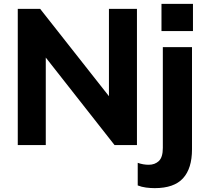

<svg xmlns="http://www.w3.org/2000/svg" viewBox="-20 -751 1074 994"><path d="M72 0V-705H188L544 -253V-705H689V0H573L217 -453V0ZM816 -590V-731H979V-590ZM781 223Q759 223 736 220Q713 217 693 209V92Q721 102 750 102Q782 102 802.5 82.5Q823 63 823 15V-507H974V22Q974 121 927.5 172Q881 223 781 223Z"/></svg>

Font: Mulish ExtraBold
Style: Regular
Weight: 800
Designer: Vernon Adams
Foundry: Vernon Adams
Version: Version 3.603; ttfautohint (v1.8.3)